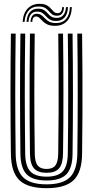

<svg xmlns="http://www.w3.org/2000/svg" viewBox="-20 -976 487 1005"><path d="M223.8 9Q126 9 82.1 -32.3Q38.3 -73.6 37 -170.5Q36.1 -244.3 35.5 -322.4Q34.9 -400.5 34.9 -480.7Q34.9 -561 35.4 -641.4Q36 -721.8 37 -800H62Q61 -724.2 60.4 -644.3Q59.8 -564.4 59.8 -483.6Q59.8 -402.9 60.4 -324Q61 -245.1 62 -170.8Q63.3 -85.6 100.7 -48.3Q138.1 -11.1 223.8 -11.1Q309 -11.1 346.3 -48.3Q383.5 -85.6 384.8 -170.8Q385.9 -244.6 386.4 -322.7Q386.9 -400.7 386.9 -480.9Q386.9 -561.1 386.4 -641.6Q386 -722 384.8 -800H409.7Q411.1 -698.9 411.6 -592.7Q412.1 -486.5 411.6 -379.8Q411.2 -273.2 409.7 -170.5Q408.4 -73.4 364.7 -32.2Q321 9 223.8 9ZM223.8 -31.2Q151.6 -31.2 119.8 -63.4Q88 -95.5 86.9 -170.3Q86 -250.7 85.4 -327.2Q84.8 -403.7 84.8 -479.9Q84.8 -556.1 85.3 -635.3Q85.8 -714.4 86.9 -800H111.9Q110.8 -716.3 110.2 -636Q109.6 -555.6 109.7 -477.7Q109.8 -399.8 110.4 -323.4Q110.9 -247 111.9 -171.3Q112.8 -106.7 138.6 -79Q164.5 -51.3 223.8 -51.3Q282.8 -51.3 308.4 -79.1Q334 -106.8 334.9 -171.3Q336 -246.5 336.5 -324.8Q337 -403.1 337 -482.7Q337 -562.4 336.5 -642.2Q336 -722 334.9 -800H359.8Q360.9 -715 361.4 -634.5Q361.9 -553.9 361.9 -476.4Q361.9 -398.9 361.3 -322.8Q360.8 -246.7 359.8 -170.3Q358.9 -96 327.5 -63.6Q296.1 -31.2 223.8 -31.2ZM223.8 -71.5Q178.4 -71.5 158.1 -94.5Q137.7 -117.6 136.8 -172.1Q135.5 -269.7 135 -375.1Q134.5 -480.5 135 -588.2Q135.4 -695.9 136.8 -800H161.8Q160.9 -725.6 160.3 -649.1Q159.7 -572.6 159.7 -494Q159.7 -415.5 160.2 -335Q160.7 -254.5 162.1 -172.1Q162.7 -127.9 177.2 -109.7Q191.7 -91.6 223.8 -91.6Q255.4 -91.6 269.7 -109.7Q284 -127.9 284.7 -172.1Q286.4 -280.6 286.8 -385.6Q287.3 -490.5 286.8 -593.7Q286.3 -696.9 284.9 -800H309.9Q311 -724.8 311.5 -645.2Q312 -565.6 312 -485Q312 -404.5 311.5 -325.4Q311 -246.4 309.9 -172.1Q309 -117.4 288.8 -94.4Q268.6 -71.5 223.8 -71.5ZM98.5 -861.6Q101.4 -908 126.3 -932.6Q151.1 -957.3 191.2 -955.9Q213 -955.2 225.6 -947.9Q238.1 -940.6 246 -931.3Q253.9 -921.9 261.4 -914.8Q268.9 -907.6 280.5 -907.2Q291.9 -906.5 298.2 -914.2Q304.5 -921.9 305.8 -938.6H315.1Q314.1 -916.9 304.8 -905Q295.5 -893.1 276.6 -893.8Q261.2 -894.2 252.4 -901.2Q243.5 -908.3 236 -917.4Q228.5 -926.5 217.3 -933.8Q206 -941.1 185.7 -941.9Q151 -943.4 130.9 -921.6Q110.7 -899.8 108.7 -861.6ZM118.9 -861.6Q121.2 -896.3 137.7 -914Q154.3 -931.7 182.1 -930.5Q200.7 -929.9 211.2 -922.7Q221.7 -915.5 229.4 -906.3Q237.1 -897.1 247.1 -890Q257 -883 274.4 -882.4Q298.1 -881.6 310.8 -896.3Q323.5 -911 325.3 -938.6H335.7Q334.5 -903.1 317.8 -884.2Q301.1 -865.3 271.6 -866.2Q252.4 -866.6 241 -873.8Q229.5 -881 221.2 -890.4Q212.8 -899.8 203 -907.1Q193.3 -914.4 177 -915.1Q155.2 -916.4 142.9 -902.3Q130.6 -888.1 129.3 -861.6ZM139.5 -861.6Q141.1 -883 149.7 -893.8Q158.3 -904.7 174.6 -903.8Q188.5 -903.2 197.5 -896Q206.5 -888.9 215.3 -879.6Q224 -870.2 236.7 -863.1Q249.4 -856 270.3 -855.4Q305.2 -854.3 325 -876.1Q344.7 -897.9 345.9 -938.6H356.1Q354.2 -890.9 330.6 -865.4Q306.9 -839.9 264.8 -840.9Q241.1 -841.4 226.8 -848.6Q212.5 -855.8 203.5 -865.1Q194.5 -874.5 187.1 -881.7Q179.8 -889 169.9 -889.6Q160.2 -890.5 154.7 -883.2Q149.2 -875.9 148.9 -861.6Z"/></svg>

Font: Big Shoulders Inline Thin
Style: Regular
Weight: 100
Designer: Patric King
Foundry: XO Type Co
Version: Version 2.002